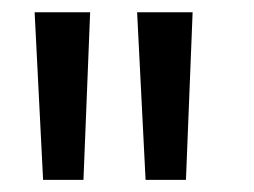

<svg xmlns="http://www.w3.org/2000/svg" viewBox="-20 -722 411 311"><path d="M281.2 -430.7H215.8L202.1 -702.1H292ZM115.2 -430.7H49.8L36.1 -702.1H126Z"/></svg>

Font: Druckschrift BY WOK
Style: Medium
Weight: 400
Version: Version 001.000